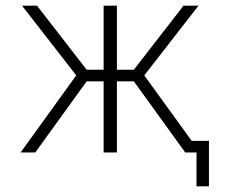

<svg xmlns="http://www.w3.org/2000/svg" viewBox="-20 -540 798 680"><path d="M347 0V-252H287L105 0H53L250 -273L58 -520H111L287 -293H347V-520H394V-293H454L630 -520H683L491 -273L659 -41H720V120H676V0H650H636L454 -252H394V0Z"/></svg>

Font: Mplus 1p Light
Style: Regular
Weight: 300
Version: Version 1.061